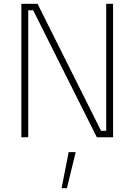

<svg xmlns="http://www.w3.org/2000/svg" viewBox="-20 -720 705 1007"><path d="M303 267 340 78H377L331 267ZM92 0V-700H177L510 -34H537V-700H573V0H488L154 -666H128V0Z"/></svg>

Font: Cairo Play ExtraLight
Style: Regular
Weight: 250
Version: Version 3.119